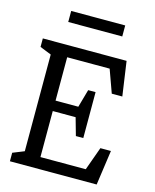

<svg xmlns="http://www.w3.org/2000/svg" viewBox="-134 -1013 887 1102"><g transform="rotate(15 310.0 -462.0)"><path d="M33 -50.5 120.7 -85.8 100.7 -47.2V-675.3L116 -646.2L33 -679.5V-730H530.7L560 -526H497.3L440.5 -683.5L474.3 -661.7H180.3L196 -680.2V-390.5L167.7 -404H355.2L326.8 -388.3L361.3 -510.5H405.3V-237.7H361.3L326.8 -359.8L358 -342H167.7L196 -359.5V-48.3L167.7 -68.5H492.2L458.5 -49.5L515.2 -207H577.8L548.5 0H33ZM149.5 -924.3H470.5V-858.8H149.5Z"/></g></svg>

Font: Monaspace Xenon Var ExtraLight
Style: Regular
Weight: 200
Designer: Riley Cran and the Lettermatic Team
Version: Version 1.200 (Monaspace Xenon Var)